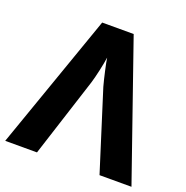

<svg xmlns="http://www.w3.org/2000/svg" viewBox="-128 -833 922 951"><g transform="rotate(20 333.0 -357.5)"><path d="M251 -714.8H417L665.5 0H497.1L365.2 -417.5Q356.4 -449.7 346.7 -493.2Q336.9 -536.6 333.5 -560.1Q329.6 -532.2 320.1 -489Q310.5 -445.8 302.2 -418.5L167.5 0H0Z"/></g></svg>

Font: Viking Open Sans
Style: Bold
Weight: 700
Foundry: Ascender Corporation
Version: Version 2.001